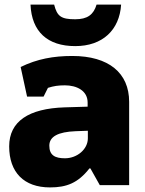

<svg xmlns="http://www.w3.org/2000/svg" viewBox="-20 -807 631 837"><path d="M415 0H543V-363C543 -489 454 -563 295 -563C213 -563 142 -550 70 -515L98 -386H170L189 -424C214 -432 234 -435 263 -435C314 -435 362 -412 362 -360V-342L262 -339C105 -334 20 -278 20 -169C20 -56 84 10 198 10C270 10 320 -9 370 -73H374ZM263 -117C220 -117 195 -130 195 -172C195 -212 234 -232 309 -235L363 -237V-204C363 -157 317 -117 263 -117ZM308 -606C427 -606 501 -676 508 -787H401C388 -743 361 -723 308 -723C246 -723 229 -736 216 -787H113C118 -669 187 -606 308 -606Z"/></svg>

Font: Frost ExtraBold
Style: Regular
Weight: 800
Designer: Lee Frost
Foundry: Lee Frost for Ice Communication Norge AS
Version: Version 2.011;hotconv 1.0.107;makeotfexe 2.5.65593